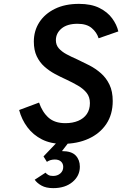

<svg xmlns="http://www.w3.org/2000/svg" viewBox="-20 -732 632 993"><path d="M303.5 12Q242.5 12 197 -11Q151.5 -34 121.8 -73.8Q92 -113.5 79 -163L182 -201.5Q199 -152 231 -123.5Q263 -95 318 -95Q355.5 -95 384.2 -107Q413 -119 429 -142.2Q445 -165.5 445 -199Q445 -230.5 428 -251.8Q411 -273 383.5 -289Q356 -305 324 -320Q294 -333.5 264.2 -349.5Q234.5 -365.5 209.8 -387.5Q185 -409.5 170 -441Q155 -472.5 155 -517Q155 -572.5 183.2 -616.5Q211.5 -660.5 263.8 -686.2Q316 -712 388.5 -712Q451.5 -712 493.8 -691Q536 -670 560 -637.2Q584 -604.5 592 -569.5L490 -534Q480.5 -565 454.2 -587Q428 -609 381 -609Q327.5 -609 298.2 -584.5Q269 -560 269 -524Q269 -499.5 284 -482.2Q299 -465 324 -451.5Q349 -438 379 -425Q410 -410.5 442.5 -393.8Q475 -377 502.2 -353Q529.5 -329 546.2 -294.2Q563 -259.5 563 -209.5Q563 -140.5 530 -91Q497 -41.5 438.5 -14.8Q380 12 303.5 12ZM255.5 241Q218.5 241 195 228Q171.5 215 159.5 197.5L215.5 161Q220.5 167.5 229.8 172.8Q239 178 254.5 178Q277 178 292 165Q307 152 307 131.5Q307 114 295.5 103.5Q284 93 263.5 93Q252 93 242.2 95.8Q232.5 98.5 222.5 105L205 77L279 -0.5H339L300.5 49.5Q350 49.5 371.5 72.2Q393 95 393 130Q393 177.5 355 209.2Q317 241 255.5 241Z"/></svg>

Font: Overpass SemiBold
Style: Italic
Weight: 600
Italic angle: -10°
Designer: Delve Withrington, Dave Bailey, Thomas Jockin
Foundry: Delve Fonts LLC
Version: Version 4.000